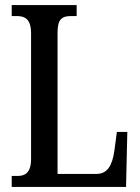

<svg xmlns="http://www.w3.org/2000/svg" viewBox="-20 -734 549 754"><path d="M26 0H475L480 -216H439L429 -141C421 -85 402 -51 359 -51H206V-606C206 -659 223 -671 260 -671H281V-714H26V-671H46C78 -671 102 -659 102 -603V-110C102 -55 78 -43 49 -43H26Z"/></svg>

Font: Noto Serif Sinhala ExtraCondensed Medium
Style: Regular
Weight: 500
Width: 2
Designer: Jelle Bosma - Monotype Design Team
Foundry: Monotype Imaging Inc.
Version: Version 2.007